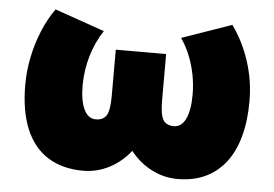

<svg xmlns="http://www.w3.org/2000/svg" viewBox="-44 -588 944 661"><g transform="rotate(5 428.0 -257.5)"><path d="M265 15Q193.5 15 143.2 -16.5Q93 -48 67 -110Q41 -172 41 -263Q41 -310.5 50.8 -358.2Q60.5 -406 78.8 -450.2Q97 -494.5 122.5 -530L294.5 -470Q281 -450 270.5 -427.2Q260 -404.5 252.8 -380Q245.5 -355.5 241.8 -329.8Q238 -304 238 -277.5Q238 -224 252.5 -194.5Q267 -165 293 -165Q318.5 -165 329.8 -182.5Q341 -200 341 -250V-410H515V-250Q515 -200 526.2 -182.5Q537.5 -165 563 -165Q576 -165 586.2 -172.5Q596.5 -180 603.5 -194.5Q610.5 -209 614.2 -229.8Q618 -250.5 618 -277.5Q618 -313 611.5 -346.8Q605 -380.5 592.5 -411.8Q580 -443 561.5 -470L733.5 -530Q772 -476.5 793.5 -410.2Q815 -344 815 -273Q815 -204.5 800.2 -151Q785.5 -97.5 756.8 -60.5Q728 -23.5 686.5 -4.2Q645 15 591 15Q544 15 501.5 -6.8Q459 -28.5 428 -68Q397 -28.5 354.8 -6.8Q312.5 15 265 15Z"/></g></svg>

Font: Geologica Black
Style: Regular
Weight: 900
Designer: Sindre Bremnes, Frode Helland
Foundry: Monokrom Skriftforlag AS
Version: Version 1.010;gftools[0.9.28]